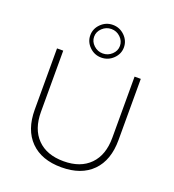

<svg xmlns="http://www.w3.org/2000/svg" viewBox="-167 -1090 1106 1219"><g transform="rotate(20 386.0 -480.0)"><path d="M103 -286.1V-699.2H145V-286.1Q145 -169.4 208.5 -104.7Q272 -40 386.2 -40Q500 -40 563.5 -104.7Q627 -169.4 627 -286.1V-699.2H668.9V-286.1Q668.9 -149.4 594.7 -74.2Q520.5 1 386.2 1Q252 1 177.5 -74.2Q103 -149.4 103 -286.1ZM272.9 -850.1Q272.9 -895 306.4 -928Q339.8 -960.9 386.2 -960.9Q432.6 -960.9 466.3 -928Q500 -895 500 -850.1Q500 -805.7 466.3 -772.9Q432.6 -740.2 386.2 -740.2Q339.8 -740.2 306.4 -772.9Q272.9 -805.7 272.9 -850.1ZM298.8 -850.1Q298.8 -816.9 325 -792.5Q351.1 -768.1 386.2 -768.1Q421.4 -768.1 447.3 -792.5Q473.1 -816.9 473.1 -850.1Q473.1 -883.8 447.3 -908.4Q421.4 -933.1 386.2 -933.1Q351.1 -933.1 325 -908.4Q298.8 -883.8 298.8 -850.1Z"/></g></svg>

Font: Trueno UltraLight
Style: Regular
Weight: 250
Designer: Julieta Ulanovsky
Foundry: Julieta Ulanovsky
Version: Version 3.001b | FøM Fix